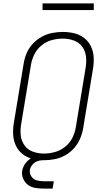

<svg xmlns="http://www.w3.org/2000/svg" viewBox="-20 -930 616 1124"><path d="M237 8Q268 8 299.5 2Q331 -4 361 -20.5Q391 -37 413.5 -62.5Q436 -88 449 -118.5Q462 -149 467 -180L524 -525Q530 -559 528.5 -593Q527 -627 513 -657Q499 -687 473.5 -707Q448 -727 415.5 -735Q383 -743 349 -743Q317 -743 285.5 -737Q254 -731 224 -714.5Q194 -698 171 -673Q148 -648 135.5 -617.5Q123 -587 118 -555L61 -210Q55 -176 57 -142Q59 -108 72.5 -78.5Q86 -49 111.5 -28.5Q137 -8 169.5 0Q202 8 237 8ZM237 -31Q204 -31 173 -42Q142 -53 123.5 -79Q105 -105 101.5 -137.5Q98 -170 104 -204L161 -549Q166 -581 181 -611.5Q196 -642 223.5 -664.5Q251 -687 283.5 -695.5Q316 -704 348 -704Q381 -704 412 -693Q443 -682 461.5 -656.5Q480 -631 483.5 -598Q487 -565 481 -531L424 -186Q419 -154 404 -123.5Q389 -93 361.5 -71Q334 -49 301.5 -40Q269 -31 237 -31ZM235 174H288L295 131H235Q214 131 194.5 125.5Q175 120 163.5 102.5Q152 85 155 64Q158 48 170 34Q182 20 198 14Q214 8 230 8V-22Q204 -22 178.5 -12Q153 -2 134 20Q115 42 110 68Q106 93 115.5 115.5Q125 138 143.5 152Q162 166 186 170Q210 174 235 174ZM529 -871V-910H229V-871Z"/></svg>

Font: Iosevka Sparkle Extralight
Style: Italic
Weight: 200
Italic angle: -9°
Designer: Belleve Invis
Foundry: Belleve Invis
Version: Version 4.5.0; ttfautohint (v1.8.3)